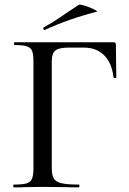

<svg xmlns="http://www.w3.org/2000/svg" viewBox="-20 -807 557 827"><path d="M40 -12Q77 -12 94 -17Q111 -22 117.5 -36.5Q124 -51 124 -81V-544Q124 -574 118 -588Q112 -602 95.5 -607.5Q79 -613 43 -613Q40 -613 40 -619Q40 -625 43 -625H469Q479 -625 479 -616L481 -474Q481 -471 475.5 -470.5Q470 -470 469 -473Q462 -536 428.5 -569Q395 -602 341 -602H277Q234 -602 218.5 -589.5Q203 -577 203 -543V-85Q203 -53 211.5 -38.5Q220 -24 244 -18Q268 -12 320 -12Q322 -12 322 -6Q322 0 320 0Q279 0 256 -1L162 -2L92 -1Q73 0 40 0Q37 0 37 -6Q37 -12 40 -12ZM172 -678Q168 -678 166.5 -682.5Q165 -687 168 -689Q214 -714 266 -751Q313 -782 319 -786Q324 -789 346.5 -782Q369 -775 386.5 -766Q404 -757 395 -756Q277 -726 173 -678Z"/></svg>

Font: Cormorant Infant Medium
Style: Regular
Weight: 500
Designer: Christian Thalmann (Catharsis Fonts)
Foundry: Catharsis Fonts
Version: Version 4.000